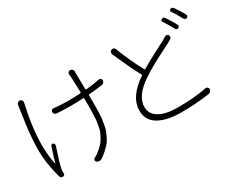

<svg xmlns="http://www.w3.org/2000/svg" viewBox="-117 -1203 1988 1650"><g transform="rotate(-30 877.0 -378.5)"><path d="M111.3 -728.5Q112.3 -741.2 121.6 -749.5Q130.9 -757.8 143.6 -756.8Q156.2 -755.9 163.1 -745.6Q169.9 -735.4 167 -723.6Q167 -721.7 165 -712.9Q163.1 -704.1 162.1 -700.2Q116.2 -492.2 116.2 -329.1Q116.2 -224.6 134.8 -137.7Q135.7 -136.7 137.2 -136.7Q138.7 -136.7 138.7 -137.7Q153.3 -191.4 184.6 -284.2Q186.5 -291 193.8 -293.5Q201.2 -295.9 207 -293Q218.8 -285.2 218.8 -274.4Q218.8 -269.5 217.8 -264.6Q171.9 -127.9 162.1 -78.1Q157.2 -57.6 157.2 -43Q157.2 -39.1 157.2 -36.1Q158.2 -33.2 158.2 -28.3Q160.2 -19.5 154.3 -12.2Q148.4 -4.9 139.2 -3.9Q129.9 -2.9 122.1 -7.8Q114.3 -12.7 111.3 -21.5Q68.4 -170.9 68.4 -310.5Q68.4 -356.4 71.3 -403.3Q74.2 -450.2 79.6 -496.6Q85 -543 89.4 -574.2Q93.8 -605.5 100.6 -649.9Q107.4 -694.3 108.4 -706.1Q110.4 -716.8 111.3 -728.5ZM822.3 -573.2Q832 -575.2 840.3 -568.8Q848.6 -562.5 848.6 -551.8Q848.6 -540 841.3 -531.2Q834 -522.5 822.3 -519.5Q761.7 -509.8 689.5 -504.9Q681.6 -503.9 681.6 -497.1V-474.6Q681.6 -465.8 681.6 -446.3Q681.6 -432.6 681.6 -420.9Q681.6 -395.5 681.6 -379.9Q681.6 -358.4 680.2 -319.3Q678.7 -280.3 675.3 -258.8Q671.9 -237.3 666 -204.1Q660.2 -170.9 651.4 -150.4Q642.6 -129.9 628.9 -102.1Q615.2 -74.2 597.2 -54.2Q579.1 -34.2 555.2 -12.2Q531.2 9.8 501 29.3Q489.3 36.1 477.5 36.1Q463.9 36.1 450.2 26.4Q442.4 19.5 443.4 9.3Q444.3 -1 454.1 -5.9Q489.3 -25.4 510.7 -44.9Q533.2 -63.5 550.8 -82.5Q568.4 -101.6 581.1 -125.5Q593.8 -149.4 603 -168.5Q612.3 -187.5 617.7 -218.3Q623 -249 626.5 -270Q629.9 -291 630.9 -330.6Q631.8 -370.1 632.8 -393.6Q632.8 -416 632.8 -462.9V-474.6V-494.1Q632.8 -501 625 -501Q569.3 -497.1 500 -497.1Q431.6 -497.1 361.3 -502Q350.6 -502.9 342.8 -511.2Q335 -519.5 335 -531.2Q335 -542 342.8 -548.8Q350.6 -555.7 361.3 -553.7Q428.7 -545.9 500 -545.9Q568.4 -545.9 624 -549.8Q631.8 -549.8 631.8 -557.6Q627.9 -654.3 626 -713.9Q625 -724.6 623 -735.4Q621.1 -748 628.9 -757.3Q636.7 -766.6 648.4 -766.6Q661.1 -766.6 669.9 -757.3Q678.7 -748 678.2 -734.9Q677.7 -721.7 677.7 -714.8Q677.7 -709 677.7 -697.3Q677.7 -659.2 680.7 -560.5Q680.7 -552.7 687.5 -553.7Q764.6 -560.5 822.3 -573.2Z M1499 -608.4Q1507.8 -614.3 1518.6 -612.3Q1529.3 -610.4 1534.2 -601.6Q1540 -591.8 1537.1 -581.1Q1534.2 -570.3 1524.4 -564.5Q1505.9 -553.7 1486.3 -543.9Q1469.7 -535.2 1408.2 -503.9Q1346.7 -472.7 1293.5 -442.9Q1240.2 -413.1 1195.3 -382.8Q1043 -283.2 1043 -170.9Q1043 -103.5 1106.4 -64.5Q1169.9 -25.4 1293 -25.4Q1459 -25.4 1578.1 -49.8Q1588.9 -51.8 1597.7 -44.9Q1606.4 -38.1 1606.4 -27.3Q1606.4 -14.6 1598.1 -4.9Q1589.8 4.9 1578.1 6.8Q1444.3 26.4 1295.9 26.4Q1155.3 26.4 1072.8 -21Q990.2 -68.4 990.2 -166Q990.2 -302.7 1159.2 -416Q1166 -419.9 1162.1 -426.8Q1111.3 -517.6 1030.3 -704.1Q1025.4 -714.8 1029.8 -725.6Q1034.2 -736.3 1044.9 -740.7Q1055.7 -745.1 1065.9 -740.7Q1076.2 -736.3 1080.1 -725.6Q1136.7 -579.1 1205.1 -454.1Q1209 -448.2 1214.8 -452.1Q1255.9 -477.5 1302.7 -502.9Q1349.6 -528.3 1398.4 -553.2Q1447.3 -578.1 1463.9 -586.9Q1494.1 -605.5 1499 -608.4ZM1544.9 -727.5Q1541 -732.4 1541 -737.3Q1541 -740.2 1542 -742.2Q1543.9 -750 1551.8 -753.9Q1557.6 -756.8 1563.5 -756.8Q1574.2 -756.8 1582 -745.1Q1619.1 -689.5 1644.5 -641.6Q1648.4 -633.8 1645.5 -626Q1642.6 -618.2 1634.8 -614.3Q1629.9 -612.3 1626 -612.3Q1622.1 -612.3 1618.2 -613.3Q1610.4 -616.2 1606.4 -624Q1576.2 -681.6 1544.9 -727.5ZM1651.4 -765.6Q1647.5 -769.5 1647.5 -775.4Q1647.5 -777.3 1648.4 -779.3Q1650.4 -787.1 1657.2 -790Q1664.1 -793 1669.9 -793Q1680.7 -793 1688.5 -782.2Q1723.6 -732.4 1752 -680.7Q1753.9 -675.8 1753.9 -670.9Q1753.9 -668 1752.9 -665Q1750 -656.2 1742.2 -653.3Q1738.3 -650.4 1733.4 -650.4Q1729.5 -650.4 1726.6 -652.3Q1717.8 -655.3 1713.9 -662.1Q1680.7 -724.6 1651.4 -765.6Z"/></g></svg>

Font: Gen Jyuu Gothic P Light
Style: Regular
Weight: 200
Designer: [Source Han Sans]
Ryoko NISHIZUKA  (kana & ideographs); Paul D. Hunt (Latin, Greek & Cyrillic); Wenlong ZHANG  (bopomofo
Version: Version 1.002.20150607